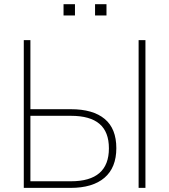

<svg xmlns="http://www.w3.org/2000/svg" viewBox="-20 -914 824 934"><path d="M95.7 -718.8H127.9V-382.8H324.2Q432.6 -382.8 489.3 -335.4Q545.9 -288.1 545.9 -193.4Q545.9 -98.6 488.3 -49.3Q430.7 0 323.2 0H95.7ZM509.8 -192.4Q509.8 -272.5 463.9 -311.5Q418 -350.6 325.2 -350.6H127.9V-32.2H325.2Q509.8 -32.2 509.8 -192.4ZM654.3 -718.8H687.5V0H654.3ZM442.4 -893.6H498V-838.9H442.4ZM289.1 -893.6H344.7V-838.9H289.1Z"/></svg>

Font: Min Sans VF VF
Style: Regular
Weight: 400
Designer: Jinseong-Kim, NotoSansCJK, Nunito
Foundry: Jinseong-Kim
Version: Version 1.420;Glyphs 3.1.2 (3151)